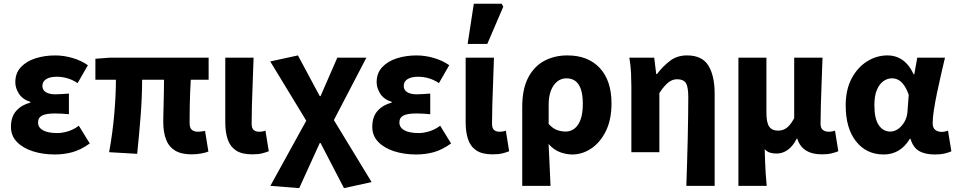

<svg xmlns="http://www.w3.org/2000/svg" viewBox="-20 -799 5019 1008"><path d="M267.8 12Q204.7 12 152.1 -4.9Q99.6 -21.9 68.5 -54.2Q37.5 -86.4 37.5 -133.1Q37.5 -187.1 66.2 -218.1Q94.8 -249.1 139.5 -260.2V-264.2Q98.4 -277.1 79.4 -306.9Q60.4 -336.7 60.4 -366.9Q60.4 -415.7 89.9 -446.8Q119.3 -477.9 166.9 -493Q214.5 -508 269.8 -508Q314.8 -508 360.3 -494.8Q405.8 -481.6 441.4 -456.7L387.4 -362.6Q362 -379.8 334.4 -387.9Q306.7 -396.1 278.1 -396.1Q242 -396.1 222.3 -383.4Q202.6 -370.7 202.6 -348.4Q202.6 -325.9 220.9 -314.9Q239.2 -303.8 271.4 -303.8Q287.5 -303.8 305.9 -305.3Q324.4 -306.8 341.8 -307.8V-199.3Q324 -201.3 304.8 -202.3Q285.7 -203.3 268.7 -203.3Q222.7 -203.3 201.2 -192.5Q179.8 -181.7 179.8 -155.8Q179.8 -129.6 205.8 -115Q231.8 -100.4 281.6 -100.4Q305.6 -100.4 335.2 -109Q364.8 -117.6 394 -138.8L451.2 -45.8Q403.5 -11.8 359.6 0.1Q315.6 12 267.8 12Z M985.6 11.3Q930.1 11.3 897.5 -9.6Q864.8 -30.4 851 -68.7Q837.1 -107 837.1 -158.4Q837.1 -169.4 837.6 -193.4Q838.1 -217.5 839 -249.5Q839.9 -281.5 840.4 -315.4Q840.9 -349.3 841.1 -380.4H726.1Q726.1 -291.5 718.3 -190.2Q710.4 -89 700.2 8.6L552.9 0Q571.2 -100.1 579.8 -199.2Q588.5 -298.3 588.5 -380.4H480.8V-490.5L555 -496.1H1075.3V-380.4H981.5Q979.7 -348.1 978.2 -312Q976.7 -275.8 976.2 -242.5Q975.7 -209.2 975.6 -185.1Q975.5 -160.9 975.5 -152.4Q975.5 -127.4 987.2 -117.4Q998.9 -107.3 1020.6 -107.3Q1028.1 -107.3 1037.1 -108.8Q1046.2 -110.3 1056.6 -111.7L1074.1 -3.3Q1060 2.2 1036.8 6.7Q1013.6 11.3 985.6 11.3Z M1304 11.3Q1249.1 11.3 1218.6 -9.3Q1188 -29.9 1175.4 -67.6Q1162.7 -105.4 1162.7 -155.9V-496.1H1311.3Q1309.5 -438.1 1307 -373.5Q1304.4 -308.8 1302.7 -250.1Q1301.1 -191.3 1301.1 -149.9Q1301.1 -126.2 1311.6 -116.8Q1322 -107.3 1342.3 -107.3Q1348.5 -107.3 1357.3 -108.8Q1366.2 -110.3 1373.6 -113.3L1391.1 -4.9Q1375.1 1.4 1355.3 6.3Q1335.6 11.3 1304 11.3Z M1550.9 188.7 1399.4 176.7 1587.9 -165.3 1398.8 -476.4 1544.1 -508.1 1658.8 -294.2H1662.8L1750.9 -496.1H1903.5L1732.8 -168.6L1930.9 156.9L1785.9 188.7L1662.8 -48.3H1658.8Z M2164.8 12Q2101.7 12 2049.1 -4.9Q1996.6 -21.9 1965.5 -54.2Q1934.5 -86.4 1934.5 -133.1Q1934.5 -187.1 1963.2 -218.1Q1991.8 -249.1 2036.5 -260.2V-264.2Q1995.4 -277.1 1976.4 -306.9Q1957.4 -336.7 1957.4 -366.9Q1957.4 -415.7 1986.9 -446.8Q2016.3 -477.9 2063.9 -493Q2111.5 -508 2166.8 -508Q2211.8 -508 2257.3 -494.8Q2302.8 -481.6 2338.4 -456.7L2284.4 -362.6Q2259 -379.8 2231.4 -387.9Q2203.7 -396.1 2175.1 -396.1Q2139 -396.1 2119.3 -383.4Q2099.6 -370.7 2099.6 -348.4Q2099.6 -325.9 2117.9 -314.9Q2136.2 -303.8 2168.4 -303.8Q2184.5 -303.8 2202.9 -305.3Q2221.4 -306.8 2238.8 -307.8V-199.3Q2221 -201.3 2201.8 -202.3Q2182.7 -203.3 2165.7 -203.3Q2119.7 -203.3 2098.2 -192.5Q2076.8 -181.7 2076.8 -155.8Q2076.8 -129.6 2102.8 -115Q2128.8 -100.4 2178.6 -100.4Q2202.6 -100.4 2232.2 -109Q2261.8 -117.6 2291 -138.8L2348.2 -45.8Q2300.5 -11.8 2256.6 0.1Q2212.6 12 2164.8 12Z M2566 11.3Q2511.1 11.3 2480.6 -9.3Q2450 -29.9 2437.4 -67.6Q2424.7 -105.4 2424.7 -155.9V-496.1H2573.3Q2571.5 -438.1 2569 -373.5Q2566.4 -308.8 2564.7 -250.1Q2563.1 -191.3 2563.1 -149.9Q2563.1 -126.2 2573.6 -116.8Q2584 -107.3 2604.3 -107.3Q2610.5 -107.3 2619.3 -108.8Q2628.2 -110.3 2635.6 -113.3L2653.1 -4.9Q2637.1 1.4 2617.3 6.3Q2597.6 11.3 2566 11.3ZM2435.1 -568.2 2467.5 -779.4H2613.6L2622.2 -763.9L2538.2 -568.2Z M2721.7 176.7V-237.2Q2721.7 -331.5 2752.9 -391.3Q2784.1 -451 2837.7 -479.6Q2891.2 -508.1 2958.9 -508.1Q3067.2 -508.1 3128.8 -442Q3190.4 -376 3190.4 -255.9Q3190.4 -170.8 3160.8 -110.8Q3131.1 -50.8 3084.1 -19.4Q3037 12 2984.6 12Q2953.6 12 2920.1 -0.1Q2886.7 -12.3 2860.1 -43.3Q2861.9 -5.2 2863.7 31.6Q2865.4 68.4 2867 104.3Q2868.7 140.2 2870.3 176.7ZM2950.3 -108.3Q2974.7 -108.3 2995.2 -123.4Q3015.7 -138.4 3027.8 -170.7Q3039.8 -202.9 3039.8 -254.2Q3039.8 -298.8 3030.3 -328.4Q3020.8 -358 3001.8 -372.9Q2982.8 -387.8 2953.6 -387.8Q2926.4 -387.8 2905.4 -371Q2884.4 -354.2 2872.4 -323.5Q2860.5 -292.8 2860.5 -250.6V-148.1Q2883 -123.8 2905.4 -116Q2927.8 -108.3 2950.3 -108.3Z M3583.3 176.7Q3585.1 118.4 3587.2 54.6Q3589.4 -9.2 3590.6 -71.9Q3591.9 -134.5 3592.7 -190.5Q3593.5 -246.5 3593.5 -289.2Q3593.5 -342.8 3580.9 -362.9Q3568.3 -382.9 3535.4 -382.9Q3517.9 -382.9 3502.6 -375Q3487.3 -367.1 3472.6 -351.1Q3457.9 -335.2 3441.7 -310.8V0H3294.7V-343.5Q3294.7 -373.3 3293 -414.3Q3291.2 -455.2 3284.1 -496.1H3414.6L3425.2 -410.1H3428.9Q3461 -452 3498.1 -480Q3535.1 -508.1 3586.8 -508.1Q3666.3 -508.1 3699.1 -454.6Q3731.9 -401 3731.9 -308V176.7Z M3856.7 176.7V-496.1H4003.7V-207Q4003.7 -154.6 4018.6 -133.9Q4033.4 -113.2 4064.6 -113.2Q4081.5 -113.2 4096 -119.5Q4110.5 -125.8 4123.6 -140.1Q4136.8 -154.5 4149.5 -178.5V-496.1H4298.2Q4296.3 -438.1 4293.8 -373.5Q4291.2 -308.8 4289.6 -250.1Q4287.9 -191.3 4287.9 -149.9Q4287.9 -126.2 4300 -116.8Q4312.2 -107.3 4332.4 -107.3Q4338.7 -107.3 4347.5 -108.8Q4356.3 -110.3 4363.7 -113.3L4381.2 -4.9Q4365.2 1.4 4345.5 6.3Q4325.7 11.3 4294.1 11.3Q4243 11.3 4210.6 -9.6Q4178.2 -30.6 4166 -70.6H4162.3Q4144.2 -33.1 4116.9 -13Q4089.7 7.1 4057.1 7.1Q4039.5 7.1 4023.5 2.7Q4007.5 -1.6 3994.7 -16.1Q3995.6 20.3 3996.8 51.4Q3998 82.6 3999.9 112.4Q4001.7 142.3 4005.3 176.7Z M4619.3 12Q4528.9 12 4474.4 -56.6Q4419.9 -125.1 4419.9 -245.6Q4419.9 -328.1 4450.9 -386.7Q4482 -445.3 4532 -476.7Q4581.9 -508.1 4639.4 -508.1Q4667.3 -508.1 4692.4 -498.2Q4717.5 -488.2 4738.8 -466.3Q4760.2 -444.4 4776.3 -409.2H4780L4795.7 -496.1H4941.1Q4931.1 -453.2 4919.9 -405Q4908.6 -356.8 4898.9 -309.3Q4889.2 -261.9 4882.8 -221.2Q4876.5 -180.5 4876.5 -152.4Q4876.5 -127.6 4890.2 -117.1Q4903.9 -106.6 4924.5 -106.6Q4931.9 -106.6 4940.1 -108.3Q4948.4 -110 4957 -113L4974.7 -4.6Q4961.2 1.7 4939.4 6.9Q4917.7 12 4887.9 12Q4836.2 12 4804.8 -6.6Q4773.3 -25.2 4760.2 -70.3H4756.6Q4707.1 12 4619.3 12ZM4654.3 -108.3Q4676.1 -108.3 4696.1 -122.7Q4716.2 -137 4729.5 -161.4Q4742.9 -185.8 4744.4 -215.2L4750.8 -301.3Q4740.6 -330.4 4727.4 -349.8Q4714.3 -369.1 4698.2 -378.5Q4682.2 -387.8 4662.1 -387.8Q4639.4 -387.8 4618.4 -373.4Q4597.5 -359 4584 -328Q4570.5 -296.9 4570.5 -247.2Q4570.5 -175.5 4593.5 -141.9Q4616.4 -108.3 4654.3 -108.3Z"/></svg>

Font: Source Sans 3 VF
Style: Regular
Weight: 200
Designer: Paul D. Hunt
Foundry: Adobe
Version: Version 3.046;hotconv 1.0.118;makeotfexe 2.5.65603